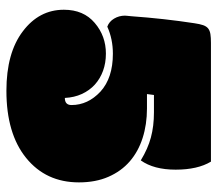

<svg xmlns="http://www.w3.org/2000/svg" viewBox="-60 -616 685 605"><g transform="rotate(90 282.5 -313.5)"><path d="M64 -309.1Q47.9 -314.9 38.6 -330.6Q29.3 -346.2 29.3 -364.7Q29.3 -366.2 29.8 -371.3Q30.3 -376.5 31.2 -385.7Q38.6 -488.3 53.2 -583.5Q55.7 -600.6 59.3 -611.1Q63 -621.6 69.8 -627Q76.7 -632.3 87.4 -634Q98.1 -635.7 115.2 -635.7H489.3Q514.6 -593.8 514.6 -524.4Q514.6 -455.6 485.4 -414.6Q448.7 -437 413.1 -446.5Q377.4 -456.1 334 -456.1H279.3L276.4 -434.1H321.8Q372.1 -434.1 414.8 -420.4Q457.5 -406.7 488.5 -379.9Q519.5 -353 537.1 -312.7Q554.7 -272.5 554.7 -219.7Q554.7 -115.7 477.5 -53.2Q400.9 8.8 266.1 8.8Q146.5 8.8 78.6 -43Q10.7 -94.2 10.7 -172.4Q10.7 -234.4 52.2 -269.5Q93.3 -304.7 148.9 -304.7Q178.2 -304.7 203.1 -295.7Q228 -286.6 246.6 -269.8Q265.1 -252.9 276.1 -229Q287.1 -205.1 288.6 -175.3Q311 -175.3 311 -196.3Q311 -248 268.6 -287.6Q225.6 -326.7 149.4 -326.7Q103 -326.7 64 -309.1Z"/></g></svg>

Font: Modak sl
Style: Regular
Weight: 400
Designer: Sarang Kulkarni, Maithili Shingre, Noopur Datye
Foundry: Ek Type
Version: Version 1.036;PS Version 1.000;hotconv 1.0.79;makeotf.lib2.5